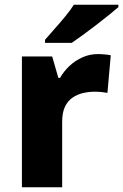

<svg xmlns="http://www.w3.org/2000/svg" viewBox="-20 -786 517 806"><path d="M391 -559Q404 -559 420 -557.5Q436 -556 445 -554L431 -396Q422 -398 408 -399.5Q394 -401 377 -401Q353 -401 329 -395.5Q305 -390 285 -376.5Q265 -363 253 -338.5Q241 -314 241 -275V0H72V-549H199L225 -459H232Q248 -487 272 -509.5Q296 -532 326.5 -545.5Q357 -559 391 -559ZM477 -756Q461 -742 436 -722Q411 -702 382.5 -680Q354 -658 327 -638.5Q300 -619 281 -606H169V-619Q185 -638 208 -663.5Q231 -689 253.5 -716.5Q276 -744 290 -766H477Z"/></svg>

Font: Noto Sans Thai ExtraBold
Style: Regular
Weight: 800
Version: Version 2.001